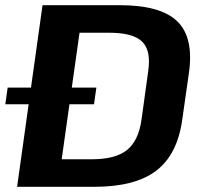

<svg xmlns="http://www.w3.org/2000/svg" viewBox="-33 -720 780 740"><path d="M130.9 -700H428.5Q586.2 -700 650.3 -637.8Q714.3 -575.6 695.3 -440.2L669.5 -259.3Q650.9 -124.4 569.3 -62.2Q487.7 0 330.5 0H32.9ZM171.4 -106.1H319Q411.3 -106.1 455.7 -141.2Q500.2 -176.2 512.1 -256.7L537.9 -443.3Q550.3 -524.3 515.3 -559.1Q480.4 -593.9 387 -593.9H239.5L284.7 -673L193.3 -24.9ZM338.4 -382.3 329.3 -318.2H-12.5L-3.5 -382.3Z"/></svg>

Font: Pathway Extreme 8pt Thin 12pt
Style: Italic
Weight: 100
Italic angle: -8°
Version: Version 1.001;gftools[0.9.26]